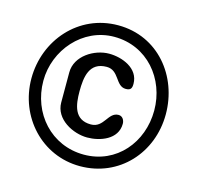

<svg xmlns="http://www.w3.org/2000/svg" viewBox="-104 -828 993 948"><g transform="rotate(15 392.0 -353.5)"><path d="M40 -350C40 -154 188 7 383 7C583 7 727 -152 727 -350C727 -544 592 -714 387 -714C185 -714 40 -546 40 -350ZM100 -354C100 -511 222 -654 383 -654C552 -654 667 -515 667 -353C667 -190 554 -53 387 -53C220 -53 100 -188 100 -354ZM380 -567C305 -567 213 -512 213 -427V-273C213 -187 309 -139 381 -139C446 -139 534 -169 534 -250C534 -267 524 -287 503 -287C449 -287 449 -206 382 -206C296 -206 286 -281 286 -350C286 -423 296 -501 385 -501C450 -501 450 -420 503 -420C528 -420 534 -431 534 -454C534 -534 446 -567 380 -567Z"/></g></svg>

Font: Asimov Print
Style: C
Weight: 500
Designer: Google
Version: Version 2.000980: 2014